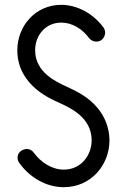

<svg xmlns="http://www.w3.org/2000/svg" viewBox="-20 -774 522 798"><path d="M417 -638C417 -649 412 -657 410 -660C370 -714 306 -753 236 -754H235C128 -754 52 -667 52 -565C52 -416 198 -360 228 -346C266 -328 360 -289 361 -192V-191C361 -130 318 -69 245 -69C195 -69 149 -100 120 -140C113 -150 102 -155 90 -155C90 -155 53 -152 53 -118C53 -106 59 -99 60 -97C103 -37 171 4 245 4C359 4 435 -89 435 -191V-193C434 -244 415 -291 384 -327C347 -371 300 -394 259 -413C218 -432 126 -471 126 -565C126 -628 170 -680 234 -680H236C277 -680 321 -656 350 -616C361 -602 377 -601 380 -601C408 -601 417 -626 417 -638Z"/></svg>

Font: LS
Style: Regular
Weight: 400
Designer: BSozoo
Foundry: BSozoo
Version: Version 001.000